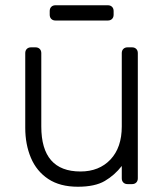

<svg xmlns="http://www.w3.org/2000/svg" viewBox="-20 -700 625 730"><path d="M276 10Q208 10 163.5 -19.5Q119 -49 97.5 -100Q76 -151 76 -214V-498Q76 -508 82 -514Q88 -520 98 -520H115Q125 -520 131 -514Q137 -508 137 -498V-219Q137 -48 286 -48Q357 -48 400 -93.5Q443 -139 443 -219V-498Q443 -508 449 -514Q455 -520 465 -520H482Q492 -520 498 -514Q504 -508 504 -498V-22Q504 -12 498 -6Q492 0 482 0H465Q455 0 449 -6Q443 -12 443 -22V-69Q416 -34 378.5 -12Q341 10 276 10ZM191 -622Q181 -622 175 -628Q169 -634 169 -644V-658Q169 -668 175 -674Q181 -680 191 -680H390Q400 -680 406 -674Q412 -668 412 -658V-644Q412 -634 406 -628Q400 -622 390 -622Z"/></svg>

Font: Rubik Light Light
Style: Regular
Weight: 300
Version: Version 2.101